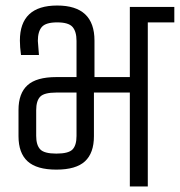

<svg xmlns="http://www.w3.org/2000/svg" viewBox="-20 -675 651 695"><path d="M257 -396V-527Q257 -561 242.5 -577.5Q228 -594 187 -594Q146 -594 131.5 -577.5Q117 -561 117 -527L121 -476H56Q52 -505 52 -528Q52 -655 187 -655Q322 -655 322 -528V-396H450V-650H611V-594H515V0H450V-340H320V-182Q320 -121 287.5 -91Q255 -61 184 -61Q113 -61 80 -91Q47 -121 47 -182V-277Q47 -337 79.5 -366.5Q112 -396 184 -396ZM257 -183V-340H184Q140 -340 125.5 -325Q111 -310 111 -276V-183Q111 -150 125.5 -134.5Q140 -119 184 -119Q228 -119 242.5 -134Q257 -149 257 -183Z"/></svg>

Font: Khand
Style: Regular
Weight: 400
Designer: Devanagari: Sanchit Sawaria, Jyotish Sonowal; Latin: Satya Rajpurohit
Foundry: Indian Type Foundry
Version: Version 1.101;PS 1.0;hotconv 1.0.78;makeotf.lib2.5.61930; tt